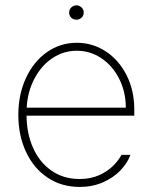

<svg xmlns="http://www.w3.org/2000/svg" viewBox="-20 -701 581 731"><path d="M49.8 -263.7Q49.8 -341.3 78.9 -404.1Q107.9 -466.8 158.7 -502.4Q209.5 -538.1 272.5 -538.1Q332.5 -538.1 382.6 -505.4Q432.6 -472.7 461.9 -414.8Q491.2 -356.9 491.2 -285.2V-260.7H81.1Q81.5 -192.9 106 -137.9Q130.4 -83 176 -51.3Q221.7 -19.5 283.2 -19.5Q325.7 -19.5 358.2 -34.4Q390.6 -49.3 411.1 -70.1Q431.6 -90.8 442.4 -111.3H476.6Q465.3 -80.6 439 -52.7Q412.6 -24.9 372.6 -7.1Q332.5 10.7 283.2 10.7Q213.9 10.7 160.9 -24.9Q107.9 -60.5 78.9 -123Q49.8 -185.5 49.8 -263.7ZM459 -291Q459 -350.6 434.1 -400.4Q409.2 -450.2 366.5 -479Q323.7 -507.8 272.5 -507.8Q221.7 -507.8 179.4 -479.5Q137.2 -451.2 111.1 -401.6Q85 -352.1 81.5 -291ZM243.2 -653.3Q243.2 -664.6 251.5 -672.6Q259.8 -680.7 270.5 -680.7Q282.2 -680.7 290.5 -672.6Q298.8 -664.6 298.8 -653.3Q298.8 -641.6 290.5 -633.8Q282.2 -626 270.5 -626Q259.3 -626 251.2 -633.8Q243.2 -641.6 243.2 -653.3Z"/></svg>

Font: Pretendard Std Thin
Style: Regular
Weight: 100
Designer: Base glyphs from Inter by Rasmus Andersson; Hangeul glyphs from Noto Sans CJK(Source Han Sans) by Jang Soo-young and Kan
Foundry: Kil Hyung-jin
Version: Version 1.309